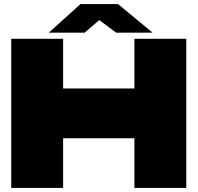

<svg xmlns="http://www.w3.org/2000/svg" viewBox="-20 -920 967 940"><path d="M638 0V-730H892V0ZM35 0V-730H289V0ZM289 -243V-487H638V-243ZM549 -760 405 -867 558 -900 726 -761V-760ZM220 -760V-761L374 -900H558L394 -760Z"/></svg>

Font: Foldit Black
Style: Regular
Weight: 900
Version: Version 1.003